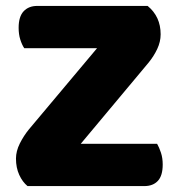

<svg xmlns="http://www.w3.org/2000/svg" viewBox="-20 -629 600 649"><path d="M73 0Q56 -14 45 -38Q34 -62 34 -93Q34 -118 47 -144Q60 -170 78 -192L308 -466H62Q54 -478 48.5 -495.5Q43 -513 43 -535Q43 -573 60 -591Q77 -609 106 -609H479Q523 -573 523 -513Q523 -488 511.5 -463.5Q500 -439 482 -417L253 -143H511Q518 -131 524 -113Q530 -95 530 -73Q530 -35 513.5 -17.5Q497 0 468 0H73Z"/></svg>

Font: Baloo Bhaina 2 ExtraBold
Style: Regular
Weight: 800
Designer: Yesha Goshar, Manish Minz, Shuchita Grover and Ek Type
Foundry: Ek Type
Version: Version 1.640;hotconv 1.0.111;makeotfexe 2.5.65597; ttfautoh